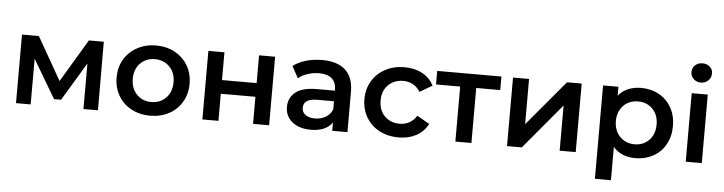

<svg xmlns="http://www.w3.org/2000/svg" viewBox="-51 -951 5168 1370"><g transform="rotate(5 2533.5 -266.0)"><path d="M560 0V-326L395 -52H345L182 -327V0H77V-491H198L373 -184L556 -491H663L664 0Z M1037 -497Q1113 -497 1172.5 -464.5Q1232 -432 1265.5 -375Q1299 -318 1299 -245.5Q1299 -173 1265.5 -115.5Q1232 -58 1172.5 -26Q1113 6 1037 6Q963 6 903 -26Q843 -58 809.5 -115.5Q776 -173 776 -245.5Q776 -318 809.5 -375Q843 -432 903 -464.5Q963 -497 1037 -497ZM1037.5 -92Q1101 -92 1142.5 -134.5Q1184 -177 1184 -246Q1184 -315 1142.5 -357Q1101 -399 1037.5 -399Q974 -399 933 -357Q892 -315 892 -246Q892 -177 933 -134.5Q974 -92 1037.5 -92Z M1412 -491H1527V-292H1775V-491H1890V0H1775V-194H1527V0H1412Z M2451 -288V0H2342V-60Q2321 -28 2282 -11Q2243 6 2188 6Q2133 6 2091.5 -12.5Q2050 -31 2027.5 -64.5Q2005 -98 2005 -141Q2005 -207 2054 -247Q2103 -287 2209 -287H2336V-294Q2336 -346 2305 -373.5Q2274 -401 2214 -401Q2172 -401 2132 -388Q2092 -375 2065 -352L2019 -436Q2058 -466 2112.5 -481.5Q2167 -497 2227 -497Q2336 -497 2393.5 -445Q2451 -393 2451 -288ZM2336 -154V-211H2217Q2118 -211 2118 -145Q2118 -114 2143 -95.5Q2168 -77 2212 -77Q2255 -77 2288.5 -97Q2322 -117 2336 -154Z M2817 -497Q2890 -497 2944.5 -467.5Q2999 -438 3027 -383L2938 -331Q2917 -365 2885.5 -382Q2854 -399 2816 -399Q2752 -399 2709.5 -357.5Q2667 -316 2667 -246Q2667 -176 2709 -134Q2751 -92 2816 -92Q2854 -92 2885.5 -109Q2917 -126 2938 -160L3027 -109Q2998 -53 2943.5 -23.5Q2889 6 2817 6Q2740 6 2679.5 -26Q2619 -58 2585 -115.5Q2551 -173 2551 -245.5Q2551 -318 2585 -375Q2619 -432 2679.5 -464.5Q2740 -497 2817 -497Z M3511 -394H3339V0H3224V-394H3051V-491H3511Z M3594 -491H3709V-167L3981 -491H4086V0H3971V-324L3700 0H3594Z M4512 6Q4412 6 4354 -60V178H4239V-491H4349V-427Q4377 -462 4419 -479.5Q4461 -497 4512 -497Q4583 -497 4640 -465.5Q4697 -434 4729 -377Q4761 -320 4761 -245.5Q4761 -171 4729 -113.5Q4697 -56 4640 -25Q4583 6 4512 6ZM4499 -399Q4457 -399 4424 -380.5Q4391 -362 4371.5 -327Q4352 -292 4352 -246Q4352 -200 4371.5 -165Q4391 -130 4424 -111Q4457 -92 4499 -92Q4562 -92 4603 -134.5Q4644 -177 4644 -246Q4644 -315 4603 -357Q4562 -399 4499 -399Z M4874 -491H4989V0H4874ZM5006 -644Q5006 -614 4985 -593Q4964 -572 4932 -572Q4901 -572 4880 -592Q4859 -612 4859 -641.5Q4859 -671 4880 -690.5Q4901 -710 4932.5 -710Q4964 -710 4985 -691.5Q5006 -673 5006 -644Z"/></g></svg>

Font: Montserrat Ace
Style: Bold
Weight: 600
Designer: Julieta Ulanovsky
Foundry: Julieta Ulanovsky
Version: Version 1